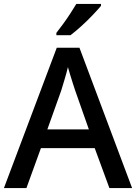

<svg xmlns="http://www.w3.org/2000/svg" viewBox="-20 -961 696 981"><path d="M539 0 464 -204H189L115 0H0L270 -717H386L655 0ZM364 -499Q360 -510 353 -532.5Q346 -555 338.5 -579Q331 -603 327 -618Q320 -588 309 -552Q298 -516 293 -499L222 -300H434ZM496 -931Q481 -913 453.5 -884Q426 -855 395 -827Q364 -799 340 -781H268V-793Q283 -812 302 -838Q321 -864 339 -891.5Q357 -919 370 -941H496Z"/></svg>

Font: Noto Sans Thaana Medium
Style: Regular
Weight: 500
Designer: David Williams
Foundry: Google Inc.
Version: Version 3.001; ttfautohint (v1.8.4.7-5d5b)